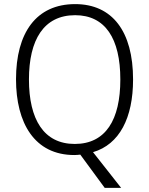

<svg xmlns="http://www.w3.org/2000/svg" viewBox="-20 -745 727 935"><path d="M628 -358C628 -592 527 -725 346 -725C156 -725 58 -585 58 -359C58 -146 148 10 342 10C352 10 362 9 371 8L490 170H570L433 -4C562 -42 628 -171 628 -358ZM121 -358C121 -551 193 -671 346 -671C492 -671 566 -558 566 -358C566 -162 495 -44 344 -44C193 -44 121 -164 121 -358Z"/></svg>

Font: Noto Sans Bengali SemiCondensed Light
Style: Regular
Weight: 300
Width: 4
Designer: Joana Ranito - Universal Thirst; Jelle Bosma - Monotype Design Team
Foundry: Universal Thirst ehf.
Version: Version 3.000